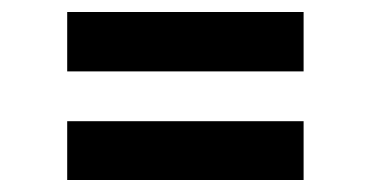

<svg xmlns="http://www.w3.org/2000/svg" viewBox="-20 -411 618 320"><path d="M92 -391H486V-292H92ZM92 -209H486V-111H92Z"/></svg>

Font: Grenze Gotisch Black
Style: Regular
Weight: 900
Designer: Renata Polastri
Foundry: Omnibus-Type
Version: Version 1.001